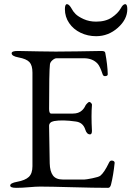

<svg xmlns="http://www.w3.org/2000/svg" viewBox="-20 -898 632 923"><path d="M324 -857Q331 -843 343.5 -830.5Q356 -818 382.5 -806Q409 -794 442 -794Q488 -794 517.5 -814Q547 -834 560 -857Q571 -878 582 -878Q592 -878 592 -854Q592 -805 546.5 -764.5Q501 -724 442 -724Q402 -724 367.5 -740.5Q333 -757 312.5 -787Q292 -817 292 -854Q292 -878 302 -878Q312 -878 324 -857ZM216 -374Q216 -352 226 -352H330Q358 -352 374 -367Q385 -377 391 -391Q393 -395 399.5 -401.5Q406 -408 409 -408Q413 -408 418 -403Q423 -398 422 -392Q418 -345 422 -269Q422 -252 413 -252Q397 -252 390 -275Q379 -310 343 -314Q280 -323 240 -316Q215 -311 216 -291Q216 -266 219 -113Q220 -74 234.5 -54.5Q249 -35 282 -35H386Q394 -35 424 -41Q454 -47 462 -53Q481 -68 504 -116Q509 -127 518 -126Q524 -126 528 -122.5Q532 -119 531 -114Q525 -56 514 -12Q510 5 500 5Q433 5 326.5 2Q220 -1 173 -1Q152 -1 119 2Q86 5 58 5Q29 5 29 -6Q29 -18 62 -24Q101 -31 118.5 -47.5Q136 -64 136 -99V-549Q136 -584 121.5 -599.5Q107 -615 69 -622Q36 -628 36 -642Q36 -653 65 -653Q88 -653 168 -651Q237 -649 350 -651Q463 -653 468 -653Q485 -653 486 -644Q497 -586 498 -541Q498 -532 484 -532Q476 -532 473 -542Q461 -578 450 -591Q426 -618 383 -618H252Q243 -618 232 -608.5Q221 -599 220 -588Q216 -556 216 -374Z"/></svg>

Font: EB Garamond
Style: SC
Weight: 400
Version: Version 000.010